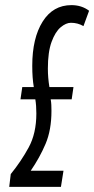

<svg xmlns="http://www.w3.org/2000/svg" viewBox="-20 -730 368 750"><path d="M16 0 22 -50Q62 -99 92 -154Q122 -209 122 -287Q122 -302 121 -316Q120 -330 118 -342H60L67 -390H112Q109 -408 107.5 -428Q106 -448 106 -473Q106 -581 146.5 -645.5Q187 -710 259 -710Q299 -710 328 -688L306 -628Q284 -641 257 -641Q238 -641 217 -623.5Q196 -606 181.5 -566.5Q167 -527 167 -462Q167 -444 168.5 -426Q170 -408 173 -390H267L260 -342H178Q180 -331 180.5 -320Q181 -309 181 -297Q181 -222 158 -168Q135 -114 100 -63H228L218 0Z"/></svg>

Font: Georama ExtraCondensed
Style: Italic
Weight: 400
Width: 2
Italic angle: -9°
Designer: Jean-Baptiste Levee
Foundry: Production Type
Version: Version 1.000